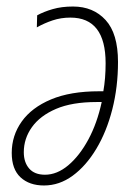

<svg xmlns="http://www.w3.org/2000/svg" viewBox="-20 -559 426 589"><path d="M115 10Q70 10 43 -15Q16 -40 16 -90Q16 -143 46.5 -186Q77 -229 136.5 -254Q196 -279 284 -279H297Q304 -318 304 -365Q304 -505 196 -505Q167 -505 141.5 -496.5Q116 -488 93 -475L94 -512Q114 -523 141.5 -531Q169 -539 204 -539Q266 -539 304 -497.5Q342 -456 342 -369Q342 -292 324.5 -223.5Q307 -155 275.5 -102.5Q244 -50 203 -20Q162 10 115 10ZM118 -23Q155 -23 189.5 -52Q224 -81 251 -131Q278 -181 292 -246H276Q201 -246 152 -225Q103 -204 78 -169Q53 -134 53 -92Q53 -61 69.5 -42Q86 -23 118 -23Z"/></svg>

Font: Noto Sans Condensed ExtraLight
Style: Italic
Weight: 200
Width: 3
Italic angle: -12°
Designer: Monotype Design Team
Foundry: Monotype Imaging Inc.
Version: Version 2.013; ttfautohint (v1.8.4.7-5d5b)